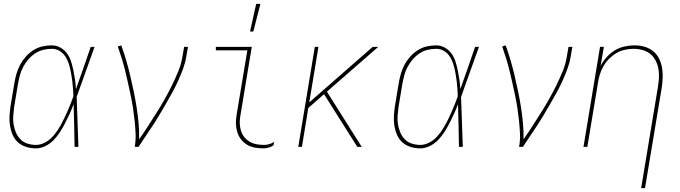

<svg xmlns="http://www.w3.org/2000/svg" viewBox="-20 -764 3540 999"><path d="M167 8Q141 8 116.5 0.5Q92 -7 74 -23Q56 -39 46 -62Q36 -85 32 -110Q28 -135 29.5 -161Q31 -187 35 -213L55 -333Q59 -357 66 -381Q73 -405 85 -427.5Q97 -450 114.5 -469.5Q132 -489 154 -503Q176 -517 200.5 -522.5Q225 -528 249 -528Q274 -528 295 -516Q316 -504 329.5 -485Q343 -466 350 -443.5Q357 -421 362 -397Q367 -373 370.5 -349Q374 -325 375 -300Q395 -355 414 -410Q433 -465 452 -520H472Q448 -455 425.5 -390Q403 -325 379 -260Q382 -195 383.5 -130Q385 -65 388 0H368Q367 -55 366 -110.5Q365 -166 363 -222Q354 -197 343 -173Q332 -149 320 -125.5Q308 -102 293.5 -79Q279 -56 260.5 -36.5Q242 -17 217 -4.5Q192 8 167 8ZM167 -10Q187 -10 207 -19Q227 -28 243 -42.5Q259 -57 271.5 -74.5Q284 -92 294.5 -110.5Q305 -129 314 -148Q323 -167 331.5 -186Q340 -205 347.5 -224.5Q355 -244 362 -263Q361 -282 360 -301Q359 -320 356.5 -339Q354 -358 351 -376.5Q348 -395 343.5 -413Q339 -431 332 -448Q325 -465 313.5 -479Q302 -493 285.5 -501.5Q269 -510 249 -510Q227 -510 204.5 -504.5Q182 -499 162.5 -486Q143 -473 127.5 -455Q112 -437 101 -416.5Q90 -396 84 -374Q78 -352 74 -330L54 -210Q51 -187 49 -163.5Q47 -140 50.5 -118Q54 -96 62.5 -75.5Q71 -55 86 -39.5Q101 -24 122.5 -17Q144 -10 167 -10Z M681 0Q687 -35 685.5 -69Q684 -103 680.5 -136Q677 -169 672 -202Q667 -235 660 -267.5Q653 -300 646 -332.5Q639 -365 631 -397Q623 -429 613.5 -460Q604 -491 593 -522L611 -528Q625 -490 636.5 -450.5Q648 -411 657.5 -370.5Q667 -330 675.5 -289.5Q684 -249 690.5 -207.5Q697 -166 701 -124Q705 -82 704 -39Q728 -73 750 -107.5Q772 -142 794 -176.5Q816 -211 836 -246.5Q856 -282 874 -318.5Q892 -355 907.5 -392.5Q923 -430 929 -468L938 -520H958L949 -468Q944 -437 932.5 -406Q921 -375 907.5 -345Q894 -315 878 -285.5Q862 -256 845 -227Q828 -198 811 -169Q794 -140 775.5 -112Q757 -84 738 -56Q719 -28 701 0Z M1351 8Q1328 8 1306 4Q1284 0 1265.5 -11Q1247 -22 1234 -39Q1221 -56 1214.5 -77Q1208 -98 1207.5 -120.5Q1207 -143 1211 -166L1267 -502H1103V-520H1290L1231 -164Q1227 -143 1227.5 -123Q1228 -103 1233.5 -84.5Q1239 -66 1251 -51Q1263 -36 1279.5 -26.5Q1296 -17 1315 -13.5Q1334 -10 1354 -10Q1367 -10 1381 -14Q1395 -18 1406 -26L1403 -8Q1392 0 1378 4Q1364 8 1351 8ZM1281 -600 1313 -744H1335L1298 -600Z M1839 0 1666 -274 1584 -202 1551 0H1532L1618 -520H1637L1589 -231L1919 -520H1948L1681 -287L1862 0Z M2167 8Q2141 8 2116.5 0.5Q2092 -7 2074 -23Q2056 -39 2046 -62Q2036 -85 2032 -110Q2028 -135 2029.5 -161Q2031 -187 2035 -213L2055 -333Q2059 -357 2066 -381Q2073 -405 2085 -427.5Q2097 -450 2114.5 -469.5Q2132 -489 2154 -503Q2176 -517 2200.5 -522.5Q2225 -528 2249 -528Q2274 -528 2295 -516Q2316 -504 2329.5 -485Q2343 -466 2350 -443.5Q2357 -421 2362 -397Q2367 -373 2370.5 -349Q2374 -325 2375 -300Q2395 -355 2414 -410Q2433 -465 2452 -520H2472Q2448 -455 2425.5 -390Q2403 -325 2379 -260Q2382 -195 2383.5 -130Q2385 -65 2388 0H2368Q2367 -55 2366 -110.5Q2365 -166 2363 -222Q2354 -197 2343 -173Q2332 -149 2320 -125.5Q2308 -102 2293.5 -79Q2279 -56 2260.5 -36.5Q2242 -17 2217 -4.5Q2192 8 2167 8ZM2167 -10Q2187 -10 2207 -19Q2227 -28 2243 -42.5Q2259 -57 2271.5 -74.5Q2284 -92 2294.5 -110.5Q2305 -129 2314 -148Q2323 -167 2331.5 -186Q2340 -205 2347.5 -224.5Q2355 -244 2362 -263Q2361 -282 2360 -301Q2359 -320 2356.5 -339Q2354 -358 2351 -376.5Q2348 -395 2343.5 -413Q2339 -431 2332 -448Q2325 -465 2313.5 -479Q2302 -493 2285.5 -501.5Q2269 -510 2249 -510Q2227 -510 2204.5 -504.5Q2182 -499 2162.5 -486Q2143 -473 2127.5 -455Q2112 -437 2101 -416.5Q2090 -396 2084 -374Q2078 -352 2074 -330L2054 -210Q2051 -187 2049 -163.5Q2047 -140 2050.5 -118Q2054 -96 2062.5 -75.5Q2071 -55 2086 -39.5Q2101 -24 2122.5 -17Q2144 -10 2167 -10Z M2681 0Q2687 -35 2685.5 -69Q2684 -103 2680.5 -136Q2677 -169 2672 -202Q2667 -235 2660 -267.5Q2653 -300 2646 -332.5Q2639 -365 2631 -397Q2623 -429 2613.5 -460Q2604 -491 2593 -522L2611 -528Q2625 -490 2636.5 -450.5Q2648 -411 2657.5 -370.5Q2667 -330 2675.5 -289.5Q2684 -249 2690.5 -207.5Q2697 -166 2701 -124Q2705 -82 2704 -39Q2728 -73 2750 -107.5Q2772 -142 2794 -176.5Q2816 -211 2836 -246.5Q2856 -282 2874 -318.5Q2892 -355 2907.5 -392.5Q2923 -430 2929 -468L2938 -520H2958L2949 -468Q2944 -437 2932.5 -406Q2921 -375 2907.5 -345Q2894 -315 2878 -285.5Q2862 -256 2845 -227Q2828 -198 2811 -169Q2794 -140 2775.5 -112Q2757 -84 2738 -56Q2719 -28 2701 0Z M3316 215 3403 -310Q3407 -334 3408.5 -358Q3410 -382 3406 -405Q3402 -428 3391.5 -448.5Q3381 -469 3364 -483Q3347 -497 3324 -503.5Q3301 -510 3277 -510Q3255 -510 3231.5 -505Q3208 -500 3187.5 -488Q3167 -476 3149.5 -458.5Q3132 -441 3120 -420Q3108 -399 3101 -376.5Q3094 -354 3091 -331L3036 0H3016L3102 -520H3122L3105 -421Q3117 -445 3136.5 -466.5Q3156 -488 3179 -502Q3202 -516 3228.5 -522Q3255 -528 3281 -528Q3308 -528 3333 -521Q3358 -514 3377.5 -498.5Q3397 -483 3408.5 -460.5Q3420 -438 3424.5 -412.5Q3429 -387 3428 -360.5Q3427 -334 3423 -307L3336 215Z"/></svg>

Font: Iosevka Thin Oblique
Style: Regular
Weight: 100
Italic angle: -9°
Monospace: yes
Designer: Belleve Invis
Foundry: Belleve Invis
Version: Version 32.5.0; ttfautohint (v1.8.4)